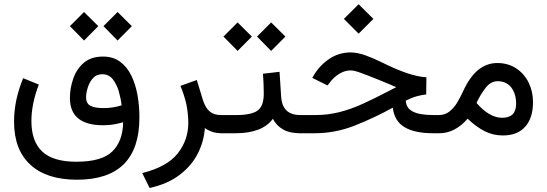

<svg xmlns="http://www.w3.org/2000/svg" viewBox="-20 -644 2644 928"><path d="M480 -517.6 548.3 -448.2 617.2 -517.6 548.3 -585.9ZM317.9 -517.6 386.2 -448.2 455.1 -517.6 386.2 -585.9ZM167.5 -235.4 91.8 -266.1C62.5 -194.8 47.9 -125 47.9 -56.6C47.9 34.7 74.2 104 127 152.3C179.7 200.7 254.9 224.6 352.1 224.6C553.2 224.6 653.8 124.5 653.8 -76.2C653.8 -113.3 650.9 -149.4 644.5 -184.6C638.2 -219.2 628.4 -251 614.7 -278.8C601.1 -306.6 583 -329.1 560.5 -345.7C538.1 -362.3 510.3 -370.6 477.5 -370.6C439 -370.6 408.2 -360.4 384.8 -340.3C361.3 -319.8 344.2 -294.4 334 -263.7C323.2 -232.9 317.9 -202.1 317.9 -170.4C317.9 -82.5 371.6 -38.6 479 -38.6C498 -38.6 514.6 -40 529.3 -42.5C543.9 -44.9 559.1 -48.8 575.2 -53.2C574.2 7.8 556.6 55.2 522.9 87.9C489.3 121.1 431.2 137.7 349.1 137.7C274.4 137.7 219.7 121.6 184.6 88.9C149.4 56.2 131.8 6.8 131.8 -59.1C131.8 -113.8 143.6 -172.4 167.5 -235.4ZM567.9 -134.8C553.7 -130.4 539.6 -127.4 525.4 -125C510.7 -122.6 496.1 -121.6 481.9 -121.6C453.6 -121.6 432.1 -125 418 -132.3C403.3 -139.6 396 -153.3 396 -173.8C396 -188 398.9 -203.6 404.3 -221.2C409.7 -238.3 418 -253.4 429.2 -266.1C440.4 -278.8 455.6 -285.2 474.1 -285.2C495.1 -285.2 512.2 -277.3 524.9 -261.2C537.6 -245.1 547.4 -225.6 554.2 -202.6C560.5 -179.7 565.4 -156.7 567.9 -134.8Z M970.2 -25.4C977.5 -19 988.8 -13.2 1002.9 -7.8C1017.1 -2.4 1034.2 0 1054.2 0H1067.9V-87.9H1048.8C1025.9 -87.9 1007.8 -93.3 994.6 -104.5C981 -115.2 969.7 -133.3 961.4 -158.7L931.2 -257.3L852.1 -229C865.2 -197.8 875 -167 881.3 -137.2C887.2 -106.9 890.1 -77.6 890.1 -49.8C890.1 5.4 873 54.2 838.9 97.7C804.2 141.1 747.1 172.9 667.5 192.4L703.1 264.6C762.2 251.5 811 230 849.6 200.2C887.7 170.9 916.5 136.7 936.5 97.2C956.1 58.1 967.3 17.1 970.2 -25.4Z M1442.4 0V-87.9H1431.6C1373.5 -87.9 1342.8 -117.2 1338.9 -176.3L1331.1 -296.9L1251 -287.6C1252 -272.5 1252.9 -255.9 1253.9 -238.8C1254.4 -221.7 1254.9 -205.1 1254.9 -189C1254.4 -149.9 1244.6 -123.5 1224.6 -109.4C1204.6 -95.2 1170.4 -87.9 1122.1 -87.9H1048.3V0H1121.1C1162.1 0 1197.8 -5.9 1228.5 -17.6C1258.8 -29.3 1282.2 -46.9 1298.8 -69.8C1311 -46.9 1327.6 -29.8 1348.6 -18.1C1369.6 -5.9 1397 0 1430.7 0ZM1222.2 -467.3 1290.5 -397.9 1359.4 -467.3 1290.5 -535.6ZM1060.1 -467.3 1128.4 -397.9 1197.3 -467.3 1128.4 -535.6Z M1642.1 -552.7 1713.4 -481.4 1784.7 -552.7 1713.4 -623.5ZM2040 -187.5 2041 -270.5C2013.2 -272 1982.4 -278.8 1948.7 -290C1915 -301.3 1873 -318.8 1822.8 -343.8C1793.9 -357.9 1767.6 -369.1 1742.7 -377.9C1717.8 -386.2 1695.3 -390.6 1674.8 -390.6C1638.2 -390.6 1604.5 -380.9 1573.7 -360.8C1543 -340.8 1517.1 -314 1496.6 -280.3L1489.3 -267.6L1563 -231L1576.2 -248C1588.4 -263.7 1603 -276.9 1620.6 -287.6C1637.7 -298.3 1655.8 -303.7 1674.3 -303.7C1685.5 -303.7 1702.1 -299.8 1723.6 -292C1745.1 -284.2 1772.5 -273.4 1805.2 -260.3C1835.9 -248 1856.9 -239.3 1868.2 -234.4C1879.4 -229 1888.2 -225.6 1895.5 -223.1L1857.4 -203.1C1811.5 -179.2 1769.5 -158.7 1731.9 -141.6C1694.3 -124.5 1657.2 -111.3 1620.6 -102.1C1584 -92.8 1544.9 -87.9 1502.4 -87.9H1422.9V0H1501C1566.9 0 1631.3 -12.2 1693.4 -36.6C1755.4 -61 1817.4 -89.8 1878.4 -123.5C1883.8 -80.1 1902.8 -48.3 1935.5 -29.3C1967.8 -9.8 2013.7 0 2073.7 0H2102.1V-87.9H2075.7C2031.2 -87.9 1998 -93.3 1976.1 -104.5C1954.1 -115.2 1942.4 -132.8 1941.4 -157.7C1961.4 -167.5 1980 -174.8 1996.1 -179.2C2012.2 -183.6 2026.9 -186 2040 -187.5Z M2240.2 -70.3C2268.1 -43.5 2295.9 -23.4 2322.8 -9.8C2349.6 3.9 2378.9 10.7 2410.6 10.7C2457.5 10.7 2493.7 -3.4 2518.6 -31.7C2543.5 -59.6 2556.2 -99.1 2556.2 -149.9C2556.2 -184.6 2549.3 -215.8 2535.2 -244.6C2521 -273.4 2501 -296.4 2475.1 -313.5C2449.2 -330.6 2418.5 -339.4 2383.8 -339.4C2349.1 -339.4 2318.4 -328.1 2291 -305.7C2263.2 -283.2 2238.8 -248 2217.3 -200.7C2209 -182.6 2199.7 -165 2189.5 -147.9C2179.2 -130.9 2166.5 -116.2 2152.3 -105C2138.2 -93.8 2121.1 -87.9 2101.1 -87.9H2082.5V0H2103.5C2153.8 0 2199.2 -23.4 2240.2 -70.3ZM2283.2 -146.5C2295.4 -172.9 2309.6 -196.8 2326.7 -218.8C2343.3 -240.7 2362.8 -251.5 2385.7 -251.5C2413.6 -251.5 2435.1 -241.2 2451.2 -221.2C2466.8 -200.7 2474.6 -174.3 2474.6 -142.6C2474.6 -97.2 2452.1 -74.7 2406.7 -74.7C2386.7 -74.7 2366.7 -80.6 2346.2 -92.3C2325.7 -103.5 2304.7 -121.6 2283.2 -146.5Z"/></svg>

Font: Vazir
Style: Regular
Weight: 400
Designer: Saber Rastikerdar
Foundry: Saber Rastikerdar
Version: Version 27.002;January 24, 2021;FontCreator 13.0.0.2683 64-b